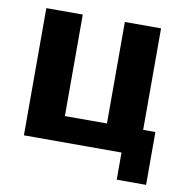

<svg xmlns="http://www.w3.org/2000/svg" viewBox="-73 -591 753 773"><g transform="rotate(10 303.0 -204.5)"><path d="M55 0V-520H204V-105H376V-520H524V-105H574V111H454V0Z"/></g></svg>

Font: Murecho SemiBold
Style: Regular
Weight: 600
Designer: Neil Summerour
Foundry: Positype
Version: Version 1.010; ttfautohint (v1.8.3)